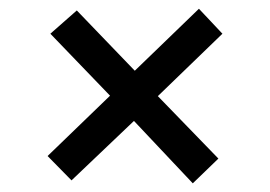

<svg xmlns="http://www.w3.org/2000/svg" viewBox="-20 -527 622 443"><path d="M289.1 -248 145 -110.8 89.8 -167 233.9 -306.2 96.2 -449.2 157.2 -502.9 291 -363.8 439 -506.8 493.2 -449.2 344.2 -305.2 483.9 -161.1 424.8 -104Z"/></svg>

Font: Literata Book SemiBold
Style: Italic
Weight: 600
Italic angle: -3°
Designer: Latin by Veronika Burian and Jose Scaglione. Greek by Irene Vlachou. Cyrillic by Vera Evstafieva
Foundry: TypeTogether
Version: Version 1.003;PS 001.003;hotconv 1.0.88;makeotf.lib2.5.64775